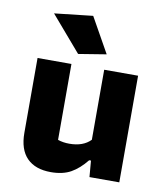

<svg xmlns="http://www.w3.org/2000/svg" viewBox="-80 -762 727 837"><g transform="rotate(10 283.5 -343.5)"><path d="M95 -676 265 -695 352 -540 229 -520ZM58 -141V-472H208V-136Q231 -128 259 -128Q320 -128 353 -162V-472H503V0H371L365 -72H357Q325 -32 289.5 -12Q254 8 201 8Q132 8 95 -29.5Q58 -67 58 -141Z"/></g></svg>

Font: Athiti
Style: Bold
Weight: 700
Designer: CadsonDemak Team
Foundry: CadsonDemak
Version: Version 1.033